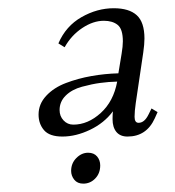

<svg xmlns="http://www.w3.org/2000/svg" viewBox="-20 -559 424 464"><path d="M73.2 -282.2Q73.2 -307.6 91.6 -327.4Q109.9 -347.2 139.4 -358.4Q168.9 -369.6 200.9 -375.2Q232.9 -380.9 266.1 -381.8L273.9 -429.2Q276.9 -447.3 276.9 -459Q276.9 -488.8 264.4 -498.8Q252 -508.8 231 -508.8Q205.1 -508.8 178.7 -491.2Q152.3 -473.6 136.2 -444.8L121.1 -454.1Q139.2 -496.1 177 -517.6Q214.8 -539.1 254.9 -539.1Q292 -539.1 310.5 -522.2Q329.1 -505.4 329.1 -465.8Q329.1 -452.1 326.2 -432.1L308.1 -310.1Q305.2 -290 305.2 -276.9Q305.2 -262.2 314.9 -262.2Q329.1 -262.2 338.9 -282.2L346.2 -296.9L360.8 -288.1L354 -272.9Q334 -229 288.1 -229Q270.5 -229 261.2 -240.2Q252 -251.5 252 -271Q252 -282.2 252.9 -290Q231.9 -261.7 197.8 -245.4Q163.6 -229 130.9 -229Q99.6 -229 86.4 -244.4Q73.2 -259.8 73.2 -282.2ZM124 -293Q124 -278.3 133.5 -268.1Q143.1 -257.8 157.2 -257.8Q192.4 -257.8 223.4 -285.9Q254.4 -314 263.2 -361.8Q242.2 -361.3 222.4 -358.6Q202.6 -356 178.2 -349.4Q153.8 -342.8 138.9 -328.1Q124 -313.5 124 -293ZM151.9 -146Q151.9 -164.6 164.6 -177.2Q177.2 -189.9 192.9 -189.9Q207 -189.9 214.6 -180.9Q222.2 -171.9 222.2 -159.2Q222.2 -140.1 210.2 -127.7Q198.2 -115.2 181.2 -115.2Q167 -115.2 159.4 -124.8Q151.9 -134.3 151.9 -146Z"/></svg>

Font: Dihjauti
Style: Italic
Weight: 400
Italic angle: -9°
Designer: T. Christopher White
Version: Version 3.0.0